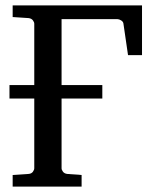

<svg xmlns="http://www.w3.org/2000/svg" viewBox="-20 -691 568 711"><path d="M454.1 -486.8 437 -604Q436 -610.8 428.5 -615.5Q420.9 -620.1 415 -620.1H208V-376H358.9V-326.2H208V-67.9Q208 -62 213.1 -55.2Q218.3 -48.3 229 -46.9L282.2 -43V0H26.9V-43L85.9 -46.9Q96.7 -47.9 101.8 -54.9Q106.9 -62 106.9 -67.9V-326.2H15.1V-376H106.9V-603Q106.9 -608.9 101.8 -615.7Q96.7 -622.6 85.9 -624L26.9 -627.9V-670.9H505.9V-486.8Z"/></svg>

Font: Charis SIL CyrE
Style: Regular
Weight: 400
Foundry: SIL International
Version: Version 5.000